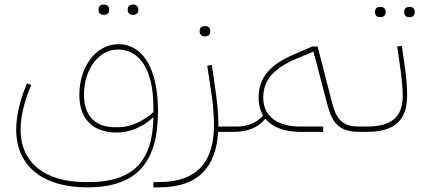

<svg xmlns="http://www.w3.org/2000/svg" viewBox="-20 -570 1825 830"><path d="M553 -506H557C569 -506 578 -513 578 -528C578 -543 569 -550 557 -550H553C541 -550 532 -543 532 -528C532 -513 541 -506 553 -506ZM427 -506H431C443 -506 452 -513 452 -528C452 -543 443 -550 431 -550H427C415 -550 406 -543 406 -528C406 -513 415 -506 427 -506ZM357 240C567 240 663 137 663 -89C663 -271 599 -379 492 -379C394 -379 323 -280 323 -160C323 -57 380 3 485 3C540 3 598 -21 640 -61H643C640 129 553 217 365 217H349C173 217 69 133 69 -10C69 -66 85 -133 115 -202L97 -210C68 -143 50 -72 50 -10C50 147 164 240 357 240ZM492 -20H478C391 -20 343 -70 343 -160C343 -271 407 -356 490 -356C586 -356 643 -264 643 -109V-85C597 -44 541 -20 492 -20Z M864 -413H868C880 -413 889 -420 889 -435C889 -450 880 -457 868 -457H864C852 -457 843 -450 843 -435C843 -420 852 -413 864 -413ZM643 240H667C840 240 914 150 923 0H994L1004 -10V-23H924V-31C924 -66 920 -119 915 -154L896 -289L876 -286L896 -151C901 -117 905 -65 905 -30C905 123 839 217 667 217H643Z M994 0C1051 0 1100 -21 1126 -56H1128C1158 -20 1210 0 1278 0H1377V-23H1278C1177 -23 1118 -69 1118 -147C1118 -220 1158 -272 1259 -315L1335 -347L1396 -115C1418 -30 1454 0 1533 0L1543 -10V-23H1533C1465 -23 1435 -49 1416 -124L1353 -369H1330L1249 -334C1140 -287 1098 -229 1098 -147C1098 -118 1105 -92 1117 -71C1093 -41 1052 -23 1004 -23L994 -13Z M1748 -496H1752C1764 -496 1773 -503 1773 -518C1773 -533 1764 -540 1752 -540H1748C1736 -540 1727 -533 1727 -518C1727 -503 1736 -496 1748 -496ZM1622 -496H1626C1638 -496 1647 -503 1647 -518C1647 -533 1638 -540 1626 -540H1622C1610 -540 1601 -533 1601 -518C1601 -503 1610 -496 1622 -496ZM1533 0H1567C1686 0 1740 -50 1740 -158C1740 -197 1736 -241 1728 -296L1717 -372L1697 -369L1708 -293C1717 -231 1721 -187 1721 -156C1721 -65 1673 -23 1567 -23H1543L1533 -13Z"/></svg>

Font: IBM Plex Arabic Thin
Style: Regular
Weight: 100
Designer: Mike Abbink, Paul van der Laan, Pieter van Rosmalen, Wael Morcos, Khajak Apelian
Foundry: Bold Monday
Version: Version 1.0